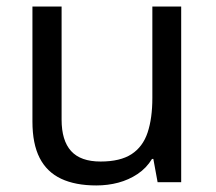

<svg xmlns="http://www.w3.org/2000/svg" viewBox="-20 -556 658 586"><path d="M533 -536V0H461L448 -71H444Q427 -43 400 -25Q373 -7 341 1.5Q309 10 274 10Q210 10 166.5 -10.5Q123 -31 101 -74Q79 -117 79 -185V-536H168V-191Q168 -127 197 -95Q226 -63 287 -63Q347 -63 381.5 -85.5Q416 -108 430.5 -151.5Q445 -195 445 -257V-536Z"/></svg>

Font: utelugu15
Style: Book
Weight: 400
Designer: Jelle Bosma - Monotype Design Team
Foundry: Monotype Imaging Inc.
Version: Version 2.003